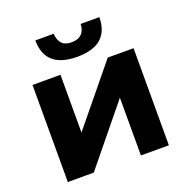

<svg xmlns="http://www.w3.org/2000/svg" viewBox="-133 -875 975 1000"><g transform="rotate(-20 355.0 -375.5)"><path d="M75 0V-538H230V-218L492 -538H635V0H480V-320L219 0ZM345 -596Q169 -596 168 -751H270Q271 -717 289 -697Q307 -677 344 -677Q380 -677 399.5 -697Q419 -717 419 -751H523Q522 -596 345 -596Z"/></g></svg>

Font: Montserrat
Style: Bold
Weight: 700
Designer: Julieta Ulanovsky
Foundry: Julieta Ulanovsky
Version: Version 9.000; ttfautohint (v1.8.4.7-5d5b)